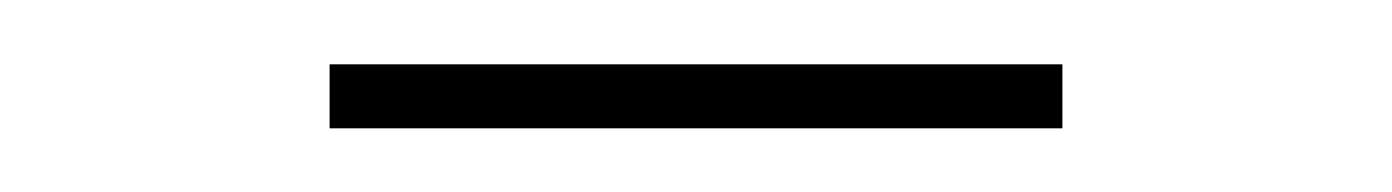

<svg xmlns="http://www.w3.org/2000/svg" viewBox="-20 -335 435 60"><path d="M83 -294.9V-314.9H312V-294.9Z"/></svg>

Font: Anuphan Thin
Style: Regular
Weight: 250
Designer: Mike Abbink, Paul van der Laan, Pieter van Rosmalen, Mint Tantisuwanna
Foundry: Bold Monday; Cadson Demak
Version: Version 3.002;hotconv 1.0.109;makeotfexe 2.5.65596